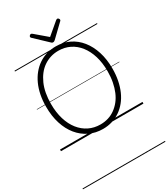

<svg xmlns="http://www.w3.org/2000/svg" viewBox="-380 -1379 1752 2002"><g transform="rotate(-30 496.5 -378.5)"><path d="M498 19Q409 19 335.5 -16.5Q262 -52 208.5 -117.5Q155 -183 126 -274.5Q97 -366 97 -478Q97 -553 110 -618.5Q123 -684 148 -739Q173 -794 208.5 -837.5Q244 -881 288.5 -911.5Q333 -942 386 -958Q439 -974 498 -974Q587 -974 660 -938.5Q733 -903 785.5 -837.5Q838 -772 867 -681Q896 -590 896 -478Q896 -404 883 -338Q870 -272 845.5 -216.5Q821 -161 785.5 -117.5Q750 -74 705.5 -43.5Q661 -13 609 3Q557 19 498 19ZM498 -35Q548 -35 592 -48.5Q636 -62 674 -89Q712 -116 742.5 -154Q773 -192 794 -241.5Q815 -291 826.5 -350.5Q838 -410 838 -478Q838 -581 813 -662.5Q788 -744 742.5 -802Q697 -860 635 -890.5Q573 -921 498 -921Q448 -921 403.5 -907Q359 -893 320.5 -866.5Q282 -840 252 -801.5Q222 -763 200 -714Q178 -665 167 -605.5Q156 -546 156 -478Q156 -376 181 -294Q206 -212 252 -154Q298 -96 360.5 -65.5Q423 -35 498 -35ZM656 -1216Q664 -1216 671 -1208.5Q678 -1201 678 -1192Q678 -1190 677.5 -1187Q677 -1184 673 -1180L523 -1036Q517 -1032 512 -1028Q507 -1024 497 -1024Q488 -1024 483 -1028Q478 -1032 473 -1037L322 -1180Q318 -1184 317 -1187.5Q316 -1191 316 -1193Q316 -1202 324 -1209Q332 -1216 339 -1216Q344 -1216 347.5 -1213.5Q351 -1211 356 -1208L497 -1088L639 -1208Q644 -1211 647.5 -1213.5Q651 -1216 656 -1216ZM0 449H993V459H0ZM0 -20H993V0H0ZM0 -505H993V-500H0ZM0 -969H993V-959H0Z"/></g></svg>

Font: Playwrite IT Trad Guides
Style: Regular
Weight: 400
Designer: Veronika Burian, José Scaglione
Foundry: TypeTogether
Version: Version 1.003